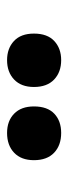

<svg xmlns="http://www.w3.org/2000/svg" viewBox="155 -962 193 543"><g transform="rotate(90 251.5 -690.5)"><path d="M75 -690Q75 -728 96 -747.5Q117 -767 150 -767Q184 -767 205 -747Q226 -727 226 -690Q226 -654 205 -634Q184 -614 150 -614Q117 -614 96 -633.5Q75 -653 75 -690ZM281 -690Q281 -728 301.5 -747.5Q322 -767 356 -767Q391 -767 412 -747Q433 -727 433 -690Q433 -654 412 -634Q391 -614 356 -614Q322 -614 301.5 -634Q281 -654 281 -690Z"/></g></svg>

Font: Noto Sans Tamil Condensed Black
Style: Regular
Weight: 900
Width: 3
Designer: Jelle Bosma - Monotype Design Team
Foundry: Monotype Imaging Inc.
Version: Version 2.004; ttfautohint (v1.8.4.7-5d5b)